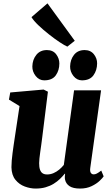

<svg xmlns="http://www.w3.org/2000/svg" viewBox="-20 -1086 652 1116"><path d="M186.5 10Q156.5 10 124.2 -1.8Q92 -13.5 69.8 -40.8Q47.5 -68 46.5 -114Q46.5 -131.5 48.2 -152.5Q50 -173.5 53 -196.5Q56 -219.5 59.5 -243.5Q63 -267.5 66.5 -290.5L93.5 -469.5L32 -507L39.5 -548.5L233.5 -565.5L258.5 -553L225.5 -288Q223 -266.5 219.8 -244.2Q216.5 -222 213.8 -201.8Q211 -181.5 209.2 -165Q207.5 -148.5 207.5 -137.5Q207.5 -114 212.5 -99.8Q217.5 -85.5 227.5 -78.8Q237.5 -72 254 -72Q273.5 -72 291.2 -79.8Q309 -87.5 324.2 -100.2Q339.5 -113 351 -127.5L410.5 -561H567.5L504.5 -109Q502 -90 508 -81.2Q514 -72.5 524.5 -72.5Q533 -72.5 541.8 -76.8Q550.5 -81 568.5 -94.5L582.5 -61Q577 -52 559.2 -35Q541.5 -18 512.5 -4Q483.5 10 445.5 10Q405 10 384 -4Q363 -18 358 -42.5Q357.5 -45.5 357 -49.5Q356.5 -53.5 356.8 -57.8Q357 -62 357.5 -66.8Q358 -71.5 358.5 -75.5L356.5 -76.5Q344 -61 328.2 -45.8Q312.5 -30.5 291.8 -17.8Q271 -5 245.2 2.5Q219.5 10 186.5 10ZM237 -619Q207.5 -619 187.5 -644.2Q167.5 -669.5 168 -700Q169 -739.5 191.2 -767.2Q213.5 -795 252.5 -795Q288 -795 306.5 -770.5Q325 -746 325 -717Q325 -677 304.2 -648Q283.5 -619 237 -619ZM456.5 -619Q427 -619 407 -644.2Q387 -669.5 387.5 -700Q388.5 -739.5 410.2 -767.2Q432 -795 472 -795Q506.5 -795 525.8 -770.5Q545 -746 544.5 -717Q544 -677 523 -648Q502 -619 456.5 -619ZM371.5 -815Q356 -821.5 326.5 -841Q297 -860.5 263.8 -886.8Q230.5 -913 202.8 -939.5Q175 -966 163 -986.5L256 -1066.5L414.5 -849Z"/></svg>

Font: Merriweather 24pt Black
Style: Italic
Weight: 900
Italic angle: -7.8°
Designer: Eben Sorkin
Foundry: Eben Sorkin
Version: Version 2.101